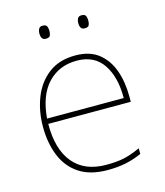

<svg xmlns="http://www.w3.org/2000/svg" viewBox="-108 -791 757 883"><g transform="rotate(-15 270.0 -349.5)"><path d="M287 -538Q355 -538 397 -505Q439 -472 459 -416.5Q479 -361 479 -291V-266H86Q85 -145 139 -80Q193 -15 296 -15Q344 -15 378.5 -22Q413 -29 459 -50V-23Q421 -6 382.5 2Q344 10 296 10Q213 10 160.5 -25Q108 -60 83.5 -121Q59 -182 59 -259Q59 -334 84 -397.5Q109 -461 159.5 -499.5Q210 -538 287 -538ZM287 -513Q203 -513 149.5 -456.5Q96 -400 87 -291H452Q453 -390 412 -451.5Q371 -513 287 -513ZM154 -678Q154 -690 159 -699.5Q164 -709 177 -709Q194 -709 198 -699.5Q202 -690 202 -678Q202 -665 198 -656Q194 -647 177 -647Q164 -647 159 -656Q154 -665 154 -678ZM339 -678Q339 -690 344 -699.5Q349 -709 362 -709Q379 -709 383 -699.5Q387 -690 387 -678Q387 -665 383 -656Q379 -647 362 -647Q349 -647 344 -656Q339 -665 339 -678Z"/></g></svg>

Font: Noto Sans Syriac Western Thin
Style: Regular
Weight: 100
Designer: Patrick Giasson and the Monotype Design Team
Foundry: Monotype Imaging Inc.
Version: Version 3.000; ttfautohint (v1.8.4.7-5d5b)